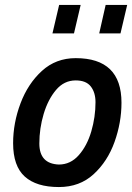

<svg xmlns="http://www.w3.org/2000/svg" viewBox="-20 -745 535 776"><path d="M218 11Q127 11 80 -31.5Q33 -74 33 -166Q33 -248 63 -327.5Q93 -407 149.5 -458.5Q206 -510 286 -510Q471 -510 471 -330Q471 -250 443 -171.5Q415 -93 358.5 -41Q302 11 218 11ZM218 -80Q265 -80 298.5 -118Q332 -156 349 -214Q366 -272 366 -332Q366 -371 347 -395.5Q328 -420 286 -420Q239 -420 206.5 -381.5Q174 -343 156.5 -284.5Q139 -226 139 -165Q139 -83 218 -80ZM279 -610H192L219 -725H306ZM467 -610H381L407 -725H494Z"/></svg>

Font: Storia Sans SemiBold
Style: Italic
Weight: 600
Italic angle: -13°
Designer: Campivisivi
Foundry: Accademia di Belle Arti di Urbino and students of MA course of Visual design
Version: Version 60.001;May 25, 2020;FontCreator 12.0.0.2522 64-bit